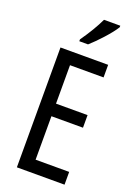

<svg xmlns="http://www.w3.org/2000/svg" viewBox="-175 -1009 752 1075"><g transform="rotate(20 201.0 -471.5)"><path d="M346 -934V-943H249C228 -898 198 -848 160 -794V-783H212C253 -819 321 -892 346 -934ZM357 0V-76H157V-335H345V-410H157V-639H357V-714H73V0Z"/></g></svg>

Font: Noto Sans Sinhala UI ExtraCondensed
Style: Regular
Weight: 400
Width: 2
Designer: Jelle Bosma - Monotype Design Team
Foundry: Monotype Imaging Inc.
Version: Version 2.006